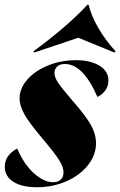

<svg xmlns="http://www.w3.org/2000/svg" viewBox="-33 -772 504 804"><path d="M285 -520Q346 -520 383.5 -497Q421 -474 421 -435Q421 -412 408.5 -394Q396 -376 375 -366Q315 -504 239 -504Q218 -504 206.5 -493.5Q195 -483 195 -466Q195 -448 211 -424.5Q227 -401 271 -350Q327 -286 348 -248Q369 -210 369 -172Q369 -123 335.5 -80.5Q302 -38 245 -13Q188 12 122 12Q58 12 22.5 -11Q-13 -34 -13 -74Q-13 -122 39 -150Q68 -83 109.5 -46Q151 -9 189 -9Q210 -9 221.5 -20Q233 -31 233 -50Q233 -72 215 -101Q197 -130 148 -188Q91 -255 70 -292Q49 -329 49 -360Q49 -402 81.5 -439Q114 -476 168.5 -498Q223 -520 285 -520ZM333 -752H338Q350 -704 379.5 -653.5Q409 -603 451 -557L446 -552L295 -614L110 -552L107 -557Q251 -663 333 -752Z"/></svg>

Font: Nyght Serif Dark Italic
Style: Regular
Weight: 800
Italic angle: -16°
Designer: Maksym Kobuzan
Version: Version 0.400